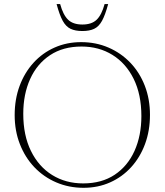

<svg xmlns="http://www.w3.org/2000/svg" viewBox="-20 -886 786 916"><path d="M367 -685Q437.5 -685 497.2 -659.2Q557 -633.5 601.8 -586.8Q646.5 -540 671 -476.5Q695.5 -413 695.5 -338Q695.5 -262.5 672 -199Q648.5 -135.5 605.8 -88.5Q563 -41.5 505.2 -15.8Q447.5 10 378.5 10Q308.5 10 248.5 -15.8Q188.5 -41.5 144 -88.2Q99.5 -135 74.8 -198.5Q50 -262 50 -337Q50 -412.5 73.5 -476Q97 -539.5 139.8 -586.5Q182.5 -633.5 240.5 -659.2Q298.5 -685 367 -685ZM377 -11Q465 -11 527 -52.2Q589 -93.5 621.8 -166.2Q654.5 -239 654.5 -332Q654.5 -435 617.8 -509.5Q581 -584 516.5 -624Q452 -664 369 -664Q281 -664 218.8 -622.8Q156.5 -581.5 123.8 -509Q91 -436.5 91 -343Q91 -240 127.8 -165.5Q164.5 -91 229 -51Q293.5 -11 377 -11ZM373 -769Q417.5 -769 441.2 -792Q465 -815 479 -866.5H496Q482 -814.5 466.8 -786.8Q451.5 -759 429.2 -748.5Q407 -738 373 -738Q339 -738 316.8 -748.5Q294.5 -759 279.2 -786.8Q264 -814.5 250 -866.5H267Q281 -815 304.8 -792Q328.5 -769 373 -769Z"/></svg>

Font: Newsreader 24pt ExtraLight
Style: Regular
Weight: 250
Designer: Hugues Gentile
Foundry: Production Type
Version: Version 1.003